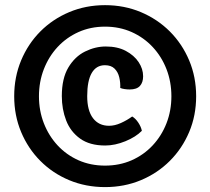

<svg xmlns="http://www.w3.org/2000/svg" viewBox="-20 -724 837 764"><path d="M36.5 -341Q36.5 -417.5 64 -483.5Q91.5 -549.5 140.5 -598.8Q189.5 -648 255.5 -675.8Q321.5 -703.5 398 -703.5Q474.5 -703.5 540.5 -675.8Q606.5 -648 655.8 -598.8Q705 -549.5 732.8 -483.5Q760.5 -417.5 760.5 -341Q760.5 -264.5 732.8 -198.8Q705 -133 655.8 -83.8Q606.5 -34.5 540.5 -7Q474.5 20.5 398 20.5Q321.5 20.5 255.5 -7Q189.5 -34.5 140.5 -83.8Q91.5 -133 64 -198.8Q36.5 -264.5 36.5 -341ZM135 -341Q135 -283.5 154.5 -233.5Q174 -183.5 209.2 -145.5Q244.5 -107.5 292.5 -86.2Q340.5 -65 398 -65Q455.5 -65 503.8 -86.2Q552 -107.5 587.5 -145.5Q623 -183.5 642.5 -233.5Q662 -283.5 662 -341Q662 -398.5 642.5 -448.8Q623 -499 587.5 -537Q552 -575 503.8 -596.5Q455.5 -618 398 -618Q340.5 -618 292.5 -596.5Q244.5 -575 209.2 -537Q174 -499 154.5 -448.8Q135 -398.5 135 -341ZM458.5 -374Q459.5 -395.5 454.5 -416.5Q449.5 -437.5 435.8 -451Q422 -464.5 397.5 -464.5Q363 -464.5 345 -433.5Q327 -402.5 327 -341.5Q327 -284 350 -253.8Q373 -223.5 414 -223.5Q436.5 -223.5 461 -234.5Q485.5 -245.5 506 -260.5Q519.5 -252.5 530.5 -235.8Q541.5 -219 544.5 -203.5Q520.5 -179 479 -162Q437.5 -145 398.5 -145Q337 -145 298.8 -172.5Q260.5 -200 243.2 -244.8Q226 -289.5 226 -341.5Q226 -412 252 -455.5Q278 -499 318.5 -519Q359 -539 401 -539Q447.5 -539 480.5 -521.5Q513.5 -504 531.5 -477Q549.5 -450 549.5 -420.5Q549.5 -396 536.8 -382Q524 -368 496 -368Q486.5 -368 476 -369.5Q465.5 -371 458.5 -374Z"/></svg>

Font: Signika Negative Light SemiBold
Style: Regular
Weight: 600
Version: Version 2.001